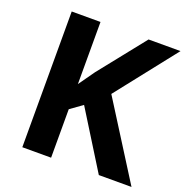

<svg xmlns="http://www.w3.org/2000/svg" viewBox="-128 -832 919 949"><g transform="rotate(20 332.0 -357.0)"><path d="M664.1 0H492.2L305.2 -300.8L241.2 -254.9V0H89.8V-713.9H241.2V-387.2Q256.3 -408.2 271 -429.2Q285.6 -450.2 300.8 -471.2L494.1 -713.9H662.1L413.1 -397.9Z"/></g></svg>

Font: Open Sans
Style: Bold
Weight: 700
Designer: Monotype Design Team
Foundry: Monotype Imaging Inc.
Version: Version 3.000; ttfautohint (v1.8.4)